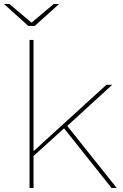

<svg xmlns="http://www.w3.org/2000/svg" viewBox="-33 -942 615 962"><path d="M128 -154V-178L500 -517H529L304 -311L288 -299ZM115 0V-742H135V0ZM526 0 284 -304 300 -316 552 0ZM109 -812 -13 -922H14L128 -826H122L236 -922H263L141 -812Z"/></svg>

Font: Montserrat Alternates Thin
Style: Regular
Weight: 100
Designer: Julieta Ulanovsky
Foundry: Julieta Ulanovsky
Version: Version 9.000